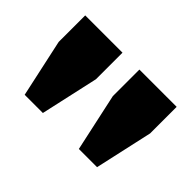

<svg xmlns="http://www.w3.org/2000/svg" viewBox="-71 -879 619 619"><g transform="rotate(45 238.0 -569.5)"><path d="M30 -608V-729H200V-608L156 -410H73ZM277 -608V-729H447V-608L403 -410H320Z"/></g></svg>

Font: Mona Sans Black
Style: Regular
Weight: 900
Designer: Deni Anggara
Foundry: GitHub
Version: Version 2.000